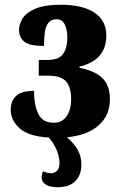

<svg xmlns="http://www.w3.org/2000/svg" viewBox="-20 -569 506 807"><path d="M221 218Q191 218 173 207Q155 196 155 177Q155 164 161 151Q168 154 176 156.5Q184 159 196 159Q210 159 220 148.5Q230 138 230 116Q230 93 219.5 65Q209 37 185 9Q99 4 62 -30Q25 -64 25 -107Q25 -145 48 -166Q71 -187 123 -187Q123 -128 141 -90.5Q159 -53 206 -53Q241 -53 260 -80.5Q279 -108 279 -151Q279 -203 257.5 -227Q236 -251 183 -251H143V-317H179Q229 -317 246 -343.5Q263 -370 263 -410Q263 -443 252.5 -465.5Q242 -488 217 -488Q194 -488 182.5 -472Q171 -456 168 -430.5Q165 -405 165 -376Q101 -376 80.5 -395Q60 -414 60 -443Q60 -466 74.5 -490.5Q89 -515 127.5 -532Q166 -549 236 -549Q328 -549 377.5 -515.5Q427 -482 427 -420Q427 -316 314 -289V-284Q377 -272 409.5 -241.5Q442 -211 442 -152Q442 -84 394.5 -42Q347 0 261 8Q288 30 305 58Q322 86 322 123Q322 166 297 192Q272 218 221 218Z"/></svg>

Font: Noto Serif ExtraCondensed Black
Style: Regular
Weight: 900
Width: 2
Designer: Monotype Design Team
Foundry: Monotype Imaging Inc.
Version: Version 2.015; ttfautohint (v1.8.4.7-5d5b)